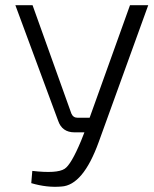

<svg xmlns="http://www.w3.org/2000/svg" viewBox="-20 -710 592 737"><path d="M359 -165Q299 1 216 6Q161 11 100 -7L104 -54Q199 -43 228 -62Q253 -78 291 -169L304 -202H266Q218 -202 203 -247L39 -690H105L254 -274Q261 -258 278 -258H324L479 -690H549Z"/></svg>

Font: Taylor Sans Light
Style: Regular
Weight: 300
Italic angle: -8°
Designer: Natanael Gama
Version: Version 1.001 September 8, 2015